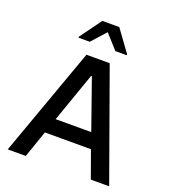

<svg xmlns="http://www.w3.org/2000/svg" viewBox="-160 -1024 1006 1140"><g transform="rotate(20 342.5 -454.5)"><path d="M190 -773V-767H261L342 -857L423 -767H495V-773L396 -909H289ZM269 -688 22 0H136L195 -170H486L547 0H663L416 -688ZM453 -266H228L338 -579H343Z"/></g></svg>

Font: Saira UNSAM Medium
Style: Regular
Weight: 500
Designer: Hector Gatti with collaboration of the Omnibus-Type team
Foundry: Omnibus-Type
Version: Version 0.072;PS 000.072;hotconv 1.0.88;makeotf.lib2.5.64775